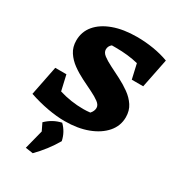

<svg xmlns="http://www.w3.org/2000/svg" viewBox="-223 -789 1077 1194"><g transform="rotate(30 316.0 -191.5)"><path d="M508 -420 484 -525Q411 -543 324 -543Q308 -543 294 -543Q274 -527 274 -503Q274 -481 297 -463.5Q320 -446 356 -428Q392 -410 433 -389Q474 -368 510.5 -342Q547 -316 570 -281Q593 -246 593 -199Q593 -137 552 -89.5Q511 -42 439.5 -15Q368 12 274 12Q218 12 151.5 0Q85 -12 17 -35L59 -246H139L164 -137Q249 -111 337 -111Q362 -111 387 -114Q406 -135 406 -158Q406 -179 382.5 -196.5Q359 -214 323 -231.5Q287 -249 246 -269.5Q205 -290 169 -316Q133 -342 110 -377Q87 -412 87 -459Q87 -522 126 -568.5Q165 -615 236.5 -641Q308 -667 404 -667Q464 -667 522.5 -657.5Q581 -648 632 -629L590 -420ZM149 276 184 139 159 87Q206 41 267 28Q310 70 322 129Q274 212 203 284Z"/></g></svg>

Font: Piazzolla ExtraBold
Style: Italic
Weight: 800
Italic angle: -11.3°
Designer: Juan Pablo del Peral
Foundry: Huerta Tipografica
Version: Version 1.330